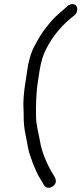

<svg xmlns="http://www.w3.org/2000/svg" viewBox="-20 -735 395 932"><path d="M331 -715C323 -715 315 -712 308 -706L286 -686C278 -680 270 -673 263 -666C244 -650 225 -629 206 -604C189 -585 167 -550 141 -499C133 -482 124 -456 116 -418L104 -339C95 -285 92 -240 94 -206C95 -197 95 -184 95 -169C95 -106 106 -79 116 -19C121 7 124 13 133 39C143 68 148 77 160 105C169 125 182 142 193 163C205 186 241 178 250 152C255 136 242 118 237 110C208 62 183 5 174 -50C168 -87 156 -124 155 -166C154 -221 155 -284 164 -339L172 -392C179 -434 189 -468 202 -493C237 -565 287 -619 344 -663C360 -679 361 -715 331 -715Z"/></svg>

Font: Squarish
Style: It
Weight: 400
Foundry: Cannot Into Space Fonts
Version: Version 0.272